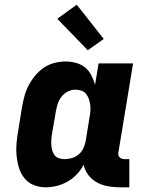

<svg xmlns="http://www.w3.org/2000/svg" viewBox="-20 -790 640 818"><path d="M175 8Q148 8 124 -1.5Q100 -11 84 -31Q68 -51 60.5 -76Q53 -101 50.5 -127Q48 -153 50.5 -180.5Q53 -208 58 -235L74 -335Q78 -358 84.5 -381.5Q91 -405 102.5 -427Q114 -449 130.5 -468.5Q147 -488 167.5 -502Q188 -516 212 -522Q236 -528 259 -528Q282 -528 304 -522Q326 -516 342.5 -502.5Q359 -489 369 -469.5Q379 -450 385 -429L400 -520H547L485 -144Q483 -137 484 -131Q485 -125 489 -120.5Q493 -116 499 -114Q505 -112 511 -112H531V8H491Q465 8 440 3.5Q415 -1 393.5 -12.5Q372 -24 357 -43.5Q342 -63 336 -88Q325 -66 307.5 -47.5Q290 -29 268 -16.5Q246 -4 222 2Q198 8 175 8ZM255 -112Q270 -112 286 -116.5Q302 -121 315 -132Q328 -143 335 -158Q342 -173 345 -188L361 -288Q364 -302 365 -315.5Q366 -329 364.5 -342Q363 -355 359 -367Q355 -379 347.5 -389Q340 -399 327.5 -403.5Q315 -408 301 -408Q285 -408 269 -400Q253 -392 242 -378Q231 -364 226 -348Q221 -332 218 -316L201 -216Q199 -204 198.5 -192Q198 -180 199 -168.5Q200 -157 203.5 -146Q207 -135 214 -127Q221 -119 232 -115.5Q243 -112 255 -112ZM354 -576 224 -710 307 -770 422 -624Z"/></svg>

Font: Iosevka Etoile Heavy
Style: Italic
Weight: 900
Italic angle: -9°
Designer: Belleve Invis
Foundry: Belleve Invis
Version: Version 22.1.2; ttfautohint (v1.8.4)